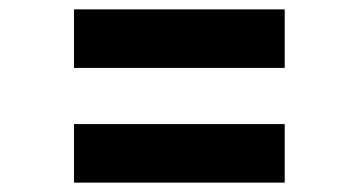

<svg xmlns="http://www.w3.org/2000/svg" viewBox="-20 -436 766 410"><path d="M138 -416H588V-291H138ZM138 -171H588V-46H138Z"/></svg>

Font: Evergrow Sans 
Style: ExtraBold
Weight: 800
Foundry: 10Web
Version: Version 1.000